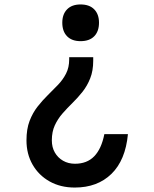

<svg xmlns="http://www.w3.org/2000/svg" viewBox="-20 -628 690 863"><path d="M291 -371H399V-355Q399 -310 385.5 -276Q372 -242 351 -215.5Q330 -189 306 -165.5Q282 -142 261 -118Q240 -94 226.5 -65Q213 -36 213 3Q213 34 226.5 57.5Q240 81 263.5 94.5Q287 108 317 108Q371 108 403.5 74.5Q436 41 449 -25H555Q544 92 481 153.5Q418 215 316 215Q252 215 203 187.5Q154 160 126.5 112Q99 64 99 3Q99 -48 113 -84.5Q127 -121 149 -149Q171 -177 195 -200.5Q219 -224 241 -247Q263 -270 277 -297.5Q291 -325 291 -361ZM342 -608Q382 -608 403.5 -586Q425 -564 425 -526Q425 -487 403.5 -465Q382 -443 342 -443Q303 -443 281.5 -465Q260 -487 260 -526Q260 -564 281.5 -586Q303 -608 342 -608Z"/></svg>

Font: Martian Mono SemiCondensed
Style: Regular
Weight: 400
Width: 4
Designer: Roman Shamin
Foundry: Evil Martians
Version: Version 1.000